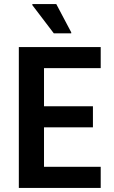

<svg xmlns="http://www.w3.org/2000/svg" viewBox="-20 -918 558 938"><path d="M72 0V-688H472V-585H195V-399H434V-296H195V-103H472V0ZM243 -755 138 -893V-898H255L328 -760V-755Z"/></svg>

Font: Saira SemiCondensed SemiBold
Style: Regular
Weight: 600
Width: 4
Designer: Hector Gatti with collaboration of the Omnibus-Type team
Foundry: Omnibus-Type
Version: Version 1.101